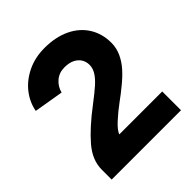

<svg xmlns="http://www.w3.org/2000/svg" viewBox="-196 -851 983 983"><g transform="rotate(-45 295.0 -360.0)"><path d="M253.6 -339.8Q303.2 -377.4 330.1 -401.7Q357 -426 370.8 -448.7Q384.6 -471.4 384.6 -495.8Q384.6 -518.8 373 -537.4Q361.4 -556 339.1 -566.7Q316.8 -577.4 284.6 -577.4Q245.6 -577.4 218.6 -554.2Q191.6 -531 183 -496.4L23 -523.4Q32.6 -576.4 67.2 -621Q101.8 -665.6 157.6 -692.7Q213.4 -719.8 282.6 -719.8Q361.8 -719.8 421 -691.7Q480.2 -663.6 511.9 -612.7Q543.6 -561.8 543.6 -496.6Q543.6 -458.2 527.7 -424Q511.8 -389.8 485.8 -360.7Q459.8 -331.6 422 -301.2Q390.2 -274.8 360.2 -253.4Q317.8 -222.2 283 -190.2Q248.2 -158.2 240.2 -136H551.2V0H49.2V-72Q49.2 -141 103.3 -204Q157.4 -267 253.6 -339.8Z"/></g></svg>

Font: 寒蝉端黑体 Light
Style: Regular
Weight: 300
Designer: ChillDuanSans {Warren2060}; 
Source Han Sans {Ryoko NISHIZUKA 西塚涼子 (kana, bopomofo & ideographs); Paul D. Hunt (Latin, G
Foundry: ChillType&Adobe
Version: Version 1.300;Glyphs 3.3 (3306)